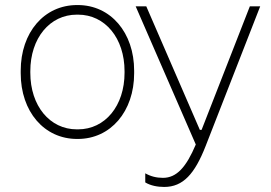

<svg xmlns="http://www.w3.org/2000/svg" viewBox="-20 -545 1071 760"><path d="M285 5H288C418 5 511 -104 511 -255V-265C511 -416 418 -525 288 -525H285C155 -525 62 -417 62 -265V-255C62 -103 155 5 285 5ZM630 195C705 195 751 143 794 33L1010 -520H969L778 -31H771L559 -520H517L755 27C717 117 679 159 625 159C599 159 576 153 555 141V177C576 190 604 195 630 195ZM284 -33C177 -33 100 -126 100 -257V-263C100 -394 177 -487 284 -487H289C396 -487 473 -394 473 -263V-257C473 -126 396 -33 289 -33Z"/></svg>

Font: Fixel Display ExtraLight
Style: Regular
Weight: 200
Designer: AlfaBravo + MacPaw
Foundry: Kyrylo Tkachov, Marchela Mozhyna, Serhii Makarenko, Maria Weinstein, Zakhar Kryvoshyya
Version: Version 1.211